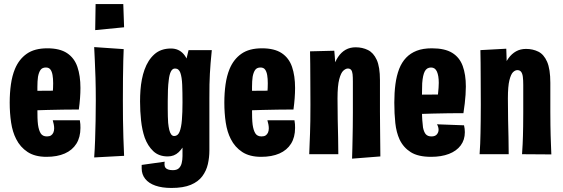

<svg xmlns="http://www.w3.org/2000/svg" viewBox="-20 -764 2788 950"><path d="M210 12Q153 12 116.5 -12Q80 -36 60 -76Q42 -111 35 -157.5Q28 -204 28 -256Q28 -304 34 -346.5Q40 -389 54 -423Q74 -471 112.5 -498Q151 -525 214 -525Q276 -525 312 -501Q348 -477 363 -433Q378 -389 378 -329Q378 -305 376 -278Q374 -251 370 -222L241 -304Q242 -317 242.5 -329Q243 -341 243 -352Q243 -375 240 -392.5Q237 -410 229.5 -420Q222 -430 207 -430Q189 -430 180.5 -418Q172 -406 168 -384Q165 -363 165 -334.5Q165 -306 165 -272Q165 -247 165 -224Q165 -201 165.5 -182Q166 -163 168 -147Q172 -119 181.5 -104Q191 -89 212 -89Q225 -89 232.5 -94Q240 -99 244 -108Q248 -117 248 -129Q248 -138 246 -148.5Q244 -159 241 -169H375Q377 -159 377.5 -149.5Q378 -140 378 -131Q378 -85 358 -53Q338 -21 300.5 -4.5Q263 12 210 12ZM65 -214 61 -314 341 -316 370 -222Q370 -222 348.5 -222Q327 -222 292 -221.5Q257 -221 216 -220Q175 -219 135 -217.5Q95 -216 65 -214Z M446 15Q449 -25 450.5 -70.5Q452 -116 453 -166Q454 -216 454 -267Q454 -327 452.5 -378Q451 -429 449 -468Q447 -507 446 -531L592 -521Q591 -501 590 -463.5Q589 -426 588.5 -376Q588 -326 588 -266Q588 -220 588.5 -174Q589 -128 590.5 -83.5Q592 -39 594 7ZM451 -615 453 -744H590L594 -629Z M828 166Q782 166 749 154.5Q716 143 698.5 121Q681 99 681 69Q681 64 681 60Q681 56 681 52L795 36Q794 40 794 43Q794 46 794 50Q794 59 798 65Q802 71 811.5 74.5Q821 78 835 78Q855 78 865 68.5Q875 59 879 43Q883 27 883 8Q883 -18 883 -60Q883 -102 883 -157Q883 -212 883 -277Q883 -323 885.5 -358.5Q888 -394 892.5 -422Q897 -450 902.5 -472.5Q908 -495 913 -516H1028Q1024 -479 1022 -451.5Q1020 -424 1018.5 -399.5Q1017 -375 1016.5 -346Q1016 -317 1016 -278Q1016 -235 1016 -204Q1016 -173 1016 -146Q1016 -119 1016 -89Q1016 -59 1016 -19Q1016 15 1008.5 48Q1001 81 981 108Q961 135 924 150.5Q887 166 828 166ZM810 10Q766 10 738.5 -16Q711 -42 696 -83Q683 -121 678 -167.5Q673 -214 673 -262Q673 -291 675 -318Q677 -345 682 -371Q687 -397 695 -419Q712 -467 744 -495.5Q776 -524 826 -524Q864 -524 888 -497Q912 -470 924 -410Q936 -350 936 -250L883 -259Q883 -307 881.5 -344.5Q880 -382 872.5 -403.5Q865 -425 846 -425Q833 -425 825.5 -410Q818 -395 815 -368Q812 -346 811 -319.5Q810 -293 810 -264Q810 -243 810 -224Q810 -205 810.5 -188Q811 -171 812 -156Q814 -136 817.5 -121.5Q821 -107 827 -99Q833 -91 842 -91Q860 -91 868.5 -112Q877 -133 880 -170.5Q883 -208 883 -257L936 -250Q936 -233 933 -201.5Q930 -170 922 -134Q914 -98 900 -65Q886 -32 864 -11Q842 10 810 10Z M1272 12Q1215 12 1178.5 -12Q1142 -36 1122 -76Q1104 -111 1097 -157.5Q1090 -204 1090 -256Q1090 -304 1096 -346.5Q1102 -389 1116 -423Q1136 -471 1174.5 -498Q1213 -525 1276 -525Q1338 -525 1374 -501Q1410 -477 1425 -433Q1440 -389 1440 -329Q1440 -305 1438 -278Q1436 -251 1432 -222L1303 -304Q1304 -317 1304.5 -329Q1305 -341 1305 -352Q1305 -375 1302 -392.5Q1299 -410 1291.5 -420Q1284 -430 1269 -430Q1251 -430 1242.5 -418Q1234 -406 1230 -384Q1227 -363 1227 -334.5Q1227 -306 1227 -272Q1227 -247 1227 -224Q1227 -201 1227.5 -182Q1228 -163 1230 -147Q1234 -119 1243.5 -104Q1253 -89 1274 -89Q1287 -89 1294.5 -94Q1302 -99 1306 -108Q1310 -117 1310 -129Q1310 -138 1308 -148.5Q1306 -159 1303 -169H1437Q1439 -159 1439.5 -149.5Q1440 -140 1440 -131Q1440 -85 1420 -53Q1400 -21 1362.5 -4.5Q1325 12 1272 12ZM1127 -214 1123 -314 1403 -316 1432 -222Q1432 -222 1410.5 -222Q1389 -222 1354 -221.5Q1319 -221 1278 -220Q1237 -219 1197 -217.5Q1157 -216 1127 -214Z M1862 10 1722 21Q1723 -8 1723.5 -32Q1724 -56 1724.5 -80.5Q1725 -105 1725.5 -135.5Q1726 -166 1726 -208Q1726 -228 1726 -251.5Q1726 -275 1726 -302.5Q1726 -330 1726 -361Q1726 -383 1724.5 -397Q1723 -411 1717.5 -418Q1712 -425 1701 -425Q1691 -425 1679 -414.5Q1667 -404 1658.5 -372Q1650 -340 1650 -277L1607 -228Q1607 -289 1612 -337.5Q1617 -386 1627 -422.5Q1637 -459 1653 -482.5Q1669 -506 1690.5 -518Q1712 -530 1740 -530Q1773 -530 1800.5 -516.5Q1828 -503 1844 -468Q1860 -433 1860 -367Q1860 -343 1860 -321.5Q1860 -300 1860 -280.5Q1860 -261 1860 -244Q1860 -227 1860 -212Q1860 -172 1860.5 -142.5Q1861 -113 1861 -90Q1861 -67 1861.5 -43.5Q1862 -20 1862 10ZM1510 -1Q1511 -29 1512 -53.5Q1513 -78 1514 -104.5Q1515 -131 1515.5 -165Q1516 -199 1516 -247Q1516 -312 1515.5 -361.5Q1515 -411 1515 -448Q1515 -485 1514 -510L1634 -513Q1635 -504 1636.5 -484.5Q1638 -465 1640 -435Q1642 -405 1644.5 -365.5Q1647 -326 1650 -277Q1650 -220 1651 -172.5Q1652 -125 1653 -83.5Q1654 -42 1654 -1Z M2113 12Q2049 12 2012.5 -11Q1976 -34 1957 -74Q1941 -109 1936 -155Q1931 -201 1931 -256Q1931 -305 1936.5 -347Q1942 -389 1955 -423Q1968 -456 1989.5 -478.5Q2011 -501 2042 -513Q2073 -525 2117 -525Q2181 -525 2217.5 -502.5Q2254 -480 2269.5 -437.5Q2285 -395 2285 -336Q2285 -316 2283.5 -295Q2282 -274 2279.5 -251.5Q2277 -229 2273 -204L2144 -273Q2146 -288 2147.5 -302Q2149 -316 2150 -329.5Q2151 -343 2151 -354Q2151 -389 2142 -409.5Q2133 -430 2113 -430Q2092 -430 2082 -411.5Q2072 -393 2069 -352Q2069 -342 2068.5 -329Q2068 -316 2068 -302Q2068 -288 2068 -272Q2068 -242 2068 -215.5Q2068 -189 2069.5 -168.5Q2071 -148 2073 -133Q2078 -109 2087.5 -99Q2097 -89 2115 -89Q2133 -89 2141.5 -99Q2150 -109 2150 -122Q2150 -128 2148 -135.5Q2146 -143 2142 -149L2276 -144Q2278 -136 2279 -127Q2280 -118 2280 -110Q2280 -72 2259.5 -44.5Q2239 -17 2201.5 -2.5Q2164 12 2113 12ZM1968 -196 1964 -295 2244 -297 2273 -204Q2273 -204 2251.5 -204Q2230 -204 2195 -203.5Q2160 -203 2119 -202Q2078 -201 2038 -199.5Q1998 -198 1968 -196Z M2708 0 2563 -1Q2565 -30 2566 -51Q2567 -72 2567.5 -92Q2568 -112 2568.5 -139Q2569 -166 2569 -208Q2569 -228 2569 -247Q2569 -266 2569 -289.5Q2569 -313 2569 -344Q2569 -367 2567 -383.5Q2565 -400 2558.5 -408.5Q2552 -417 2540 -417Q2529 -417 2518.5 -407Q2508 -397 2500.5 -367Q2493 -337 2493 -277L2450 -267Q2450 -312 2455 -351.5Q2460 -391 2470 -422.5Q2480 -454 2496 -476Q2512 -498 2533.5 -510Q2555 -522 2583 -522Q2616 -522 2643.5 -508.5Q2671 -495 2687 -458.5Q2703 -422 2703 -354Q2703 -322 2703 -297.5Q2703 -273 2703 -252.5Q2703 -232 2703 -212Q2703 -172 2703.5 -144Q2704 -116 2704.5 -95Q2705 -74 2706 -52Q2707 -30 2708 0ZM2353 -1Q2355 -29 2356 -53.5Q2357 -78 2357.5 -104.5Q2358 -131 2358.5 -165Q2359 -199 2359 -247Q2359 -312 2358.5 -363Q2358 -414 2358 -452.5Q2358 -491 2357 -516L2485 -523Q2486 -511 2486.5 -478Q2487 -445 2488.5 -394Q2490 -343 2493 -277Q2493 -220 2494 -172.5Q2495 -125 2496 -83.5Q2497 -42 2497 -1Z"/></svg>

Font: Truculenta Black
Style: Regular
Weight: 900
Version: Version 1.002